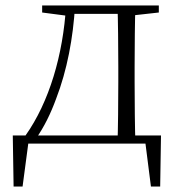

<svg xmlns="http://www.w3.org/2000/svg" viewBox="-20 -528 652 706"><path d="M539 0 512 -23 535 158H569L572 -30H27L30 158H63L87 -23L61 0ZM412 0H478C476 -48 475 -158 475 -226V-283C475 -349 476 -460 478 -508H412C414 -460 415 -349 415 -283V-226C415 -158 414 -48 412 0ZM135 -482 227 -470H237V-508H135ZM445 -470H456L564 -482V-508H445ZM74 -30 112 -6V-18C143 -62 167 -112 186 -164C227 -270 249 -389 256 -508H223C212 -326 161 -153 74 -30ZM237 -477H447V-508H237Z"/></svg>

Font: Source Han Serif TW VF
Style: Regular
Weight: 250
Designer: Ryoko NISHIZUKA 西塚涼子 (kana & ideographs); Frank Grießhammer (Latin, Greek & Cyrillic); Wenlong ZHANG 张文龙 (bopomofo); San
Foundry: Adobe
Version: Version 2.002;hotconv 1.1.0;makeotfexe 2.6.0